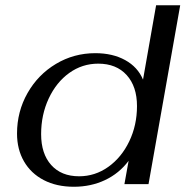

<svg xmlns="http://www.w3.org/2000/svg" viewBox="-20 -703 708 733"><path d="M45 -193Q45 -277 85 -347.5Q125 -418 193.5 -459Q262 -500 344 -500Q410 -500 458 -473.5Q506 -447 526 -399L576 -683H668L547 0H455L471 -89Q435 -41 381 -15.5Q327 10 262 10Q196 10 147 -15.5Q98 -41 71.5 -87Q45 -133 45 -193ZM503 -298Q503 -373 463.5 -416.5Q424 -460 355 -460Q294 -460 244.5 -424.5Q195 -389 166 -327Q137 -265 137 -191Q137 -116 175.5 -73Q214 -30 282 -30Q343 -30 393.5 -66Q444 -102 473.5 -163.5Q503 -225 503 -298Z"/></svg>

Font: Fahkwang
Style: Italic
Weight: 400
Italic angle: -10°
Version: Version 1.000; ttfautohint (v1.6)